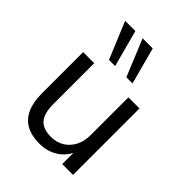

<svg xmlns="http://www.w3.org/2000/svg" viewBox="-216 -869 993 993"><g transform="rotate(45 280.5 -372.5)"><path d="M248 9Q189 9 150.5 -12.5Q112 -34 92.5 -77Q73 -120 73 -184V-486H154V-185Q154 -142 165.5 -113.5Q177 -85 202 -71.5Q227 -58 264 -58Q306 -58 337 -77Q368 -96 386 -130Q404 -164 404 -210V-486H485V0H406V-112H419Q399 -53 353.5 -22Q308 9 248 9ZM323 -552 240 -754H314L368 -552ZM196 -552 112 -754H187L241 -552Z"/></g></svg>

Font: NunitoSans1
Style: Book
Weight: 400
Designer: Vernon Adams
Foundry: Vernon Adams
Version: Version 3.101;gftools[0.9.27]